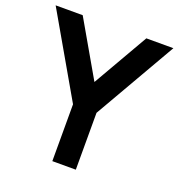

<svg xmlns="http://www.w3.org/2000/svg" viewBox="-130 -829 873 937"><g transform="rotate(20 306.0 -360.0)"><path d="M366.8 0H244.8V-295.2L0 -720H140.5L305.8 -433.2L471 -720H611.5L366.8 -295.2Z"/></g></svg>

Font: Manrope Variable Light
Style: Regular
Weight: 200
Designer: Mikhail Sharanda
Foundry: Mikhail Sharanda
Version: Version 4.505